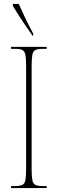

<svg xmlns="http://www.w3.org/2000/svg" viewBox="-20 -951 293 971"><path d="M36 0V-10H56Q81 -10 93 -16Q105 -22 108.5 -40.5Q112 -59 112 -98V-616Q112 -655 108.5 -673.5Q105 -692 93 -698Q81 -704 56 -704H36V-714H216V-704H196Q171 -704 159 -698Q147 -692 143.5 -673.5Q140 -655 140 -616V-98Q140 -59 143.5 -40.5Q147 -22 159 -16Q171 -10 196 -10H216V0ZM144 -771Q127 -795 108 -823Q89 -851 72 -877.5Q55 -904 45 -921V-931H75Q90 -897 107 -861Q124 -825 148 -781V-771Z"/></svg>

Font: Noto Serif Display ExtraCondensed Thin
Style: Regular
Weight: 100
Width: 2
Designer: Monotype Design Team
Foundry: Monotype Imaging Inc.
Version: Version 2.009